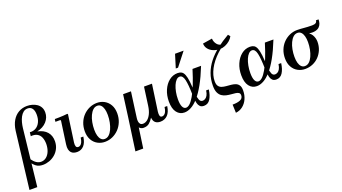

<svg xmlns="http://www.w3.org/2000/svg" viewBox="-72 -1436 4236 2381"><g transform="rotate(-20 2046.5 -245.0)"><path d="M340 -399Q422 -382 464 -333Q506 -284 505 -210Q504 -157 483 -115Q462 -73 427.5 -44Q393 -15 351 0Q309 15 267 15Q212 15 178 -11Q144 -37 115 -82L141 -105Q195 -29 258 -29Q296 -29 326 -52.5Q356 -76 373.5 -118Q391 -160 392 -215Q392 -264 377 -301Q362 -338 329 -357Q296 -376 244 -371L250 -421Q295 -417 330 -437.5Q365 -458 385 -499Q405 -540 405 -595Q405 -651 384 -679.5Q363 -708 324 -708Q291 -708 267 -689Q243 -670 226.5 -639Q210 -608 200.5 -571.5Q191 -535 187 -500L104 250H1L91 -499Q101 -575 133 -629Q165 -683 215 -711.5Q265 -740 327 -740Q361 -740 394 -731Q427 -722 454.5 -703.5Q482 -685 498 -656Q514 -627 514 -587Q514 -521 468 -469Q422 -417 340 -399Z M820 -144H855Q844 -66 808.5 -28Q773 10 719 10Q698 10 677.5 4Q657 -2 642.5 -17.5Q628 -33 621.5 -59.5Q615 -86 621 -128L663 -427L655 -434H592L597 -469Q623 -469 652.5 -469.5Q682 -470 711 -472Q740 -474 765 -477L771 -469L721 -113Q717 -80 724.5 -62Q732 -44 754 -44Q767 -44 780 -52.5Q793 -61 804 -82.5Q815 -104 820 -144Z M1155 -479Q1208 -479 1252 -454.5Q1296 -430 1322.5 -383.5Q1349 -337 1349 -271Q1349 -210 1328 -158.5Q1307 -107 1270.5 -69.5Q1234 -32 1187 -11Q1140 10 1087 10Q1035 10 990.5 -14.5Q946 -39 920 -86Q894 -133 894 -198Q894 -259 914.5 -310.5Q935 -362 971.5 -399.5Q1008 -437 1055.5 -458Q1103 -479 1155 -479ZM1095 -25Q1128 -25 1153 -48Q1178 -71 1195.5 -109.5Q1213 -148 1222.5 -195.5Q1232 -243 1232 -292Q1232 -338 1222.5 -372Q1213 -406 1194 -425Q1175 -444 1148 -444Q1115 -444 1090 -421Q1065 -398 1047 -359.5Q1029 -321 1020 -273.5Q1011 -226 1011 -178Q1011 -131 1020.5 -97Q1030 -63 1049 -44Q1068 -25 1095 -25Z M1927 -144H1962Q1951 -66 1913 -28Q1875 10 1818 10Q1776 10 1752 -11Q1728 -32 1724 -77Q1699 -37 1670.5 -13.5Q1642 10 1596 10Q1579 10 1564.5 3.5Q1550 -3 1540 -16L1502 250H1399L1459 -177L1498 -469H1602L1571 -242L1556 -130Q1553 -108 1556 -87.5Q1559 -67 1570.5 -53.5Q1582 -40 1606 -40Q1636 -40 1664 -61.5Q1692 -83 1712.5 -125.5Q1733 -168 1741 -228L1774 -469H1879L1829 -118Q1825 -85 1831 -64.5Q1837 -44 1859 -44Q1871 -44 1885 -52Q1899 -60 1910.5 -82Q1922 -104 1927 -144Z M2138 5Q2076 5 2038 -44.5Q2000 -94 2000 -188Q2000 -270 2029 -337Q2058 -404 2108 -444Q2158 -484 2222 -484Q2252 -484 2273.5 -471.5Q2295 -459 2308.5 -425.5Q2322 -392 2329.5 -330.5Q2337 -269 2339 -171H2304Q2302 -301 2286.5 -367.5Q2271 -434 2230 -434Q2206 -434 2185 -412.5Q2164 -391 2148.5 -354.5Q2133 -318 2124 -271.5Q2115 -225 2115 -175Q2115 -110 2131 -77Q2147 -44 2176 -44Q2201 -44 2228 -69Q2255 -94 2285 -145.5Q2315 -197 2347.5 -277.5Q2380 -358 2414 -469H2527Q2475 -338 2424 -247Q2373 -156 2323.5 -100.5Q2274 -45 2227.5 -20Q2181 5 2138 5ZM2393 10Q2359 10 2341 -8.5Q2323 -27 2316.5 -55Q2310 -83 2308 -114.5Q2306 -146 2304 -171H2339Q2345 -115 2357.5 -85Q2370 -55 2399 -55Q2415 -55 2432 -64.5Q2449 -74 2462.5 -97Q2476 -120 2482 -161H2517Q2507 -85 2477 -37.5Q2447 10 2393 10ZM2388 -720 2251 -545H2221L2275 -720Z M2734 226 2730 117Q2796 117 2833 100.5Q2870 84 2870 44Q2870 20 2854 9.5Q2838 -1 2812.5 -4Q2787 -7 2756 -9.5Q2725 -12 2694 -19Q2663 -26 2637.5 -43Q2612 -60 2596 -93.5Q2580 -127 2580 -184Q2580 -271 2607.5 -346Q2635 -421 2686 -486Q2737 -551 2809.5 -608Q2882 -665 2972 -717L2994 -690Q2874 -629 2790.5 -551Q2707 -473 2663.5 -390Q2620 -307 2620 -231Q2620 -189 2635.5 -167Q2651 -145 2677 -136.5Q2703 -128 2735 -125.5Q2767 -123 2798 -120Q2829 -117 2855 -107Q2881 -97 2897 -73.5Q2913 -50 2913 -6Q2913 57 2890 107.5Q2867 158 2826.5 189.5Q2786 221 2734 226ZM2821 -584Q2774 -584 2734 -600.5Q2694 -617 2669.5 -647.5Q2645 -678 2644 -720L2769 -740Q2771 -696 2798 -662.5Q2825 -629 2872 -629L2994 -690Q2980 -662 2952 -637.5Q2924 -613 2889 -598.5Q2854 -584 2821 -584Z M3093 5Q3031 5 2993 -44.5Q2955 -94 2955 -188Q2955 -270 2984 -337Q3013 -404 3063 -444Q3113 -484 3177 -484Q3207 -484 3228.5 -471.5Q3250 -459 3263.5 -425.5Q3277 -392 3284.5 -330.5Q3292 -269 3294 -171H3259Q3257 -301 3241.5 -367.5Q3226 -434 3185 -434Q3161 -434 3140 -412.5Q3119 -391 3103.5 -354.5Q3088 -318 3079 -271.5Q3070 -225 3070 -175Q3070 -110 3086 -77Q3102 -44 3131 -44Q3156 -44 3183 -69Q3210 -94 3240 -145.5Q3270 -197 3302.5 -277.5Q3335 -358 3369 -469H3482Q3430 -338 3379 -247Q3328 -156 3278.5 -100.5Q3229 -45 3182.5 -20Q3136 5 3093 5ZM3348 10Q3314 10 3296 -8.5Q3278 -27 3271.5 -55Q3265 -83 3263 -114.5Q3261 -146 3259 -171H3294Q3300 -115 3312.5 -85Q3325 -55 3354 -55Q3370 -55 3387 -64.5Q3404 -74 3417.5 -97Q3431 -120 3437 -161H3472Q3462 -85 3432 -37.5Q3402 10 3348 10Z M4093 -512Q4093 -485 4085.5 -460.5Q4078 -436 4059 -417Q4040 -398 4006.5 -390Q3973 -382 3923 -388Q3947 -372 3960.5 -349Q3974 -326 3980 -302Q3986 -278 3986 -256Q3986 -199 3966 -150.5Q3946 -102 3910.5 -65.5Q3875 -29 3828.5 -9.5Q3782 10 3729 10Q3677 10 3632.5 -14.5Q3588 -39 3562 -86Q3536 -133 3536 -198Q3536 -259 3556.5 -310.5Q3577 -362 3613.5 -399.5Q3650 -437 3697.5 -458Q3745 -479 3797 -479Q3821 -479 3843 -477.5Q3865 -476 3887 -474Q3909 -472 3935 -470.5Q3961 -469 3994 -469Q4058 -469 4058 -512ZM3737 -25Q3770 -25 3795 -48Q3820 -71 3837.5 -109.5Q3855 -148 3864.5 -195.5Q3874 -243 3874 -292Q3874 -338 3864.5 -372Q3855 -406 3836 -425Q3817 -444 3790 -444Q3757 -444 3732 -421Q3707 -398 3689 -359.5Q3671 -321 3662 -273.5Q3653 -226 3653 -178Q3653 -131 3662.5 -97Q3672 -63 3691 -44Q3710 -25 3737 -25Z"/></g></svg>

Font: Brygada 1918 SemiBold
Style: Italic
Weight: 600
Italic angle: -8°
Designer: Mateusz Machalski | Borys Kosmynka | Przemek Hoffer
Foundry: NIEPODLEGLA 2018
Version: Version 3.006